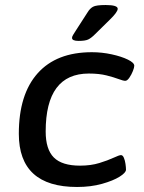

<svg xmlns="http://www.w3.org/2000/svg" viewBox="-20 -738 573 765"><path d="M287 7Q55 7 55 -205Q55 -362 130 -446Q205 -530 346 -530Q386 -530 425 -521.5Q464 -513 489.5 -500.5Q515 -488 515 -476Q515 -469 509.5 -455Q504 -441 495.5 -428.5Q487 -416 479 -416Q471 -416 452.5 -423Q434 -430 404.5 -437.5Q375 -445 334 -445Q162 -445 162 -214Q162 -143 194.5 -110.5Q227 -78 299 -78Q342 -78 376 -88.5Q410 -99 432.5 -109.5Q455 -120 462 -120Q469 -120 473.5 -109.5Q478 -99 480 -85Q482 -71 482 -62Q482 -50 456.5 -34Q431 -18 386.5 -5.5Q342 7 287 7ZM293 -575Q267 -575 267 -587Q267 -592 271 -598.5Q275 -605 282 -616L329 -689Q338 -704 350.5 -711Q363 -718 401 -718Q449 -718 449 -703Q449 -690 417 -659L358 -601Q343 -586 331 -580.5Q319 -575 293 -575Z"/></svg>

Font: Asap Semi Expanded Semi Expanded Medium
Style: Italic
Weight: 500
Width: 6
Italic angle: -6°
Designer: Pablo Cosgaya
Foundry: Omnibus-Type
Version: Version 3.001; ttfautohint (v1.8.4.7-5d5b)